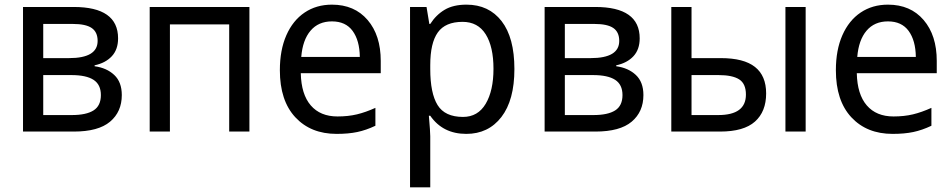

<svg xmlns="http://www.w3.org/2000/svg" viewBox="-20 -566 4097 826"><path d="M387 -285V-281Q439 -274 471.5 -243.5Q504 -213 504 -157Q504 -85 453.5 -42.5Q403 0 298 0H79V-536H297Q488 -536 488 -401Q488 -353 461 -324Q434 -295 387 -285ZM293 -463H166V-316H277Q400 -316 400 -390Q400 -428 374.5 -445.5Q349 -463 293 -463ZM287 -243H166V-71H289Q351 -71 382.5 -91Q414 -111 414 -157Q414 -202 382.5 -222.5Q351 -243 287 -243Z M1053 0H966V-461H711V0H624V-536H1053Z M1618 -304V-251H1274Q1276 -160 1317 -112.5Q1358 -65 1432 -65Q1478 -65 1515.5 -74Q1553 -83 1595 -102V-25Q1555 -6 1517 2Q1479 10 1428 10Q1317 10 1250.5 -61.5Q1184 -133 1184 -264Q1184 -351 1212 -414.5Q1240 -478 1290.5 -512Q1341 -546 1408 -546Q1505 -546 1561.5 -480Q1618 -414 1618 -304ZM1276 -321H1528Q1527 -392 1497 -433Q1467 -474 1408 -474Q1350 -474 1316 -434Q1282 -394 1276 -321Z M2193 -269Q2193 -135 2137 -62.5Q2081 10 1986 10Q1885 10 1831 -68H1825Q1831 1 1831 20V240H1744V-536H1815L1827 -463H1831Q1856 -502 1893 -524Q1930 -546 1987 -546Q2083 -546 2138 -475Q2193 -404 2193 -269ZM1831 -286V-269Q1831 -165 1862.5 -114Q1894 -63 1972 -63Q2036 -63 2069.5 -119.5Q2103 -176 2103 -270Q2103 -365 2069.5 -418.5Q2036 -472 1970 -472Q1896 -472 1863.5 -426.5Q1831 -381 1831 -286Z M2631 -285V-281Q2683 -274 2715.5 -243.5Q2748 -213 2748 -157Q2748 -85 2697.5 -42.5Q2647 0 2542 0H2323V-536H2541Q2732 -536 2732 -401Q2732 -353 2705 -324Q2678 -295 2631 -285ZM2537 -463H2410V-316H2521Q2644 -316 2644 -390Q2644 -428 2618.5 -445.5Q2593 -463 2537 -463ZM2531 -243H2410V-71H2533Q2595 -71 2626.5 -91Q2658 -111 2658 -157Q2658 -202 2626.5 -222.5Q2595 -243 2531 -243Z M2868 -536H2955V-316H3081Q3180 -316 3228 -278Q3276 -240 3276 -164Q3276 -86 3228 -43Q3180 0 3078 0H2868ZM3359 -536H3446V0H3359ZM3070 -71Q3189 -71 3189 -159Q3189 -206 3160 -224.5Q3131 -243 3071 -243H2955V-71Z M4010 -304V-251H3666Q3668 -160 3709 -112.5Q3750 -65 3824 -65Q3870 -65 3907.5 -74Q3945 -83 3987 -102V-25Q3947 -6 3909 2Q3871 10 3820 10Q3709 10 3642.5 -61.5Q3576 -133 3576 -264Q3576 -351 3604 -414.5Q3632 -478 3682.5 -512Q3733 -546 3800 -546Q3897 -546 3953.5 -480Q4010 -414 4010 -304ZM3668 -321H3920Q3919 -392 3889 -433Q3859 -474 3800 -474Q3742 -474 3708 -434Q3674 -394 3668 -321Z"/></svg>

Font: Noto Sans Display
Style: Regular
Weight: 400
Designer: Monotype Design team
Foundry: Monotype Imaging Inc.
Version: Version 1.000